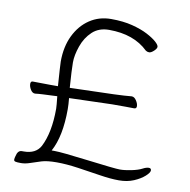

<svg xmlns="http://www.w3.org/2000/svg" viewBox="-81 -792 875 886"><g transform="rotate(10 356.5 -348.5)"><path d="M236 -366 441 -372Q495 -374 524 -377H525Q537 -377 546.5 -362.5Q556 -348 556 -336Q556 -324 544 -324.5Q532 -325 504 -325Q504 -325 442 -325L241 -319Q244 -289 244 -267Q244 -140 204 -67H217Q250 -67 378 -51Q506 -35 529 -35Q552 -35 583 -41.5Q614 -48 631 -57Q648 -66 659.5 -66Q671 -66 671 -55.5Q671 -45 652 -28Q633 -11 602.5 2Q572 15 533 15Q494 15 443.5 7Q393 -1 337.5 -9Q282 -17 237 -17Q192 -17 166 -9Q140 -1 117 7Q94 15 74.5 15Q55 15 48 13Q41 11 41 4.5Q41 -2 44 -12Q50 -40 69 -40H78Q134 -40 156 -80Q191 -148 191 -260Q191 -273 186 -318L167 -317Q145 -316 121.5 -315Q98 -314 84 -312H82Q70 -312 61.5 -326Q53 -340 53 -352.5Q53 -365 63 -365L144 -364H181Q174 -466 174 -478Q174 -548 199.5 -600.5Q225 -653 269 -682.5Q313 -712 369.5 -712Q426 -712 469 -701Q512 -690 541.5 -674.5Q571 -659 586.5 -645Q602 -631 602 -622.5Q602 -614 589.5 -602.5Q577 -591 568 -591Q559 -591 552 -596Q485 -661 369 -661Q321 -661 290.5 -632.5Q260 -604 245 -561Q230 -518 230 -484Q230 -450 236 -366Z"/></g></svg>

Font: ToneOZ-Pinyin-WenKai-Light
Style: Light
Weight: 300
Designer: Fontworks Inc.
Foundry: ToneOZ
Version: Version 0.240331